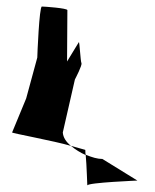

<svg xmlns="http://www.w3.org/2000/svg" viewBox="-20 -583 473 587"><path d="M17 -178C15 -176 146 -152 197 -137C182 -149 173 -163 172 -178L209 -340C211 -344 232 -384 229 -390C226 -396 223 -459 221 -454L185 -395C185 -432 186 -552 186 -552C186 -558 116 -563 108 -563C100 -563 94 -413 94 -407L60 -282ZM197 -137C210 -126 226 -116 242 -109C240 -118 242 -125 240 -125C240 -125 222 -130 197 -137ZM242 -110C245 -79 247 -9 247 -16C247 -25 406 -31 400 -31L293 -97C278 -97 261 -102 242 -110Z"/></svg>

Font: Ampere
Style: SCUltCnd
Weight: 400
Version: Version 1